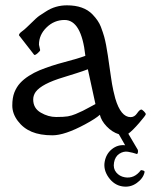

<svg xmlns="http://www.w3.org/2000/svg" viewBox="-20 -495 578 717"><path d="M104 -123.5Q104 -90.8 132.1 -74.5Q160.2 -58.1 189.5 -58.1Q218.8 -58.1 233.2 -60.5Q247.6 -63 262.7 -69.3Q291 -81.1 313 -93.8L336.4 -106.4L308.1 -236.3Q290.5 -229.5 264.2 -221.2L217.3 -206.5Q135.7 -182.1 113.3 -151.9Q104 -138.7 104 -123.5ZM298.8 -286.6Q284.2 -420.4 221.2 -420.4Q182.6 -420.4 154.1 -392.8Q125.5 -365.2 125.5 -328.1L129.9 -308.1Q129.9 -304.2 120.1 -295.9Q110.4 -287.6 107.4 -290.5L50.8 -363.3Q50.8 -369.6 61.5 -377.4Q72.3 -385.3 80.1 -393.1L91.8 -404.3Q117.2 -429.7 127.4 -436.5L151.4 -452.1Q186.5 -475.1 230 -475.1Q293 -475.1 325.7 -440.9Q348.1 -417.5 356.7 -394.8Q365.2 -372.1 369.1 -357.9Q376.5 -330.6 382.8 -287.6L388.2 -250Q391.1 -227.5 394.3 -208Q397.5 -188.5 398.4 -181.4Q399.4 -174.3 403.3 -156.5Q407.2 -138.7 410.6 -127Q431.2 -57.6 467.8 -57.6Q482.4 -57.6 491.9 -71.8Q501.5 -85.9 507.8 -85.9Q510.7 -85.9 517.6 -79.1Q524.4 -72.3 524.4 -68.4Q524.4 -64.5 499.8 -35.9Q475.1 -7.3 459 4.4L459.5 4.9L494.6 64.5Q496.1 68.8 494.9 74.5Q493.7 80.1 491.2 80.1Q475.6 74.7 458.5 71.8Q441.4 68.8 425.5 79.3Q409.7 89.8 405.8 112.1Q401.9 134.3 414.1 148.9Q426.3 163.6 445.8 167Q481.4 173.3 505.9 140.6Q506.3 139.6 513.2 141.4Q520 143.1 520 147Q515.6 170.4 491 188.2Q466.3 206.1 436 200.9Q405.8 195.8 385.7 167.7Q365.7 139.6 370.8 109.6Q376 79.6 397.9 62Q419.9 44.4 447.3 47.4L423.8 6.3Q398.9 -1.5 378.4 -22.9Q357.9 -44.4 353 -66.4Q336.9 -51.8 297.9 -30.8Q221.7 10.3 175.8 10.3Q129.9 10.3 98.4 -2.9Q66.9 -16.1 46.4 -43.5Q25.9 -70.8 25.9 -100.6Q25.9 -130.4 33.9 -150.4Q42 -170.4 55.2 -184.8Q68.4 -199.2 87.9 -211.7Q107.4 -224.1 127.4 -232.4Q170.4 -250 221.2 -263.2Q272 -276.4 298.8 -286.6Z"/></svg>

Font: Della Respira
Style: Regular
Weight: 500
Version: Version 0.201